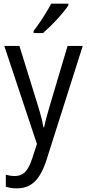

<svg xmlns="http://www.w3.org/2000/svg" viewBox="-20 -786 473 1046"><path d="M3.4 -535.6H85.9L182.6 -223.6Q189.9 -199.7 196.5 -177.5Q203.1 -155.3 208.3 -134Q213.4 -112.8 216.8 -92.3H220.2Q225.6 -118.7 234.9 -153.1Q244.1 -187.5 255.4 -224.1L348.1 -535.6H430.7L234.4 82Q218.3 133.8 196.3 169.2Q174.3 204.6 144 222.4Q113.8 240.2 71.3 240.2Q53.7 240.2 39.1 237.8Q24.4 235.4 11.7 231.9V166Q21.5 168.9 34.2 170.9Q46.9 172.9 60.1 172.9Q84.5 172.9 102.1 162.4Q119.6 151.9 132.8 129.9Q146 107.9 156.7 73.7L181.2 -1.5ZM352.5 -766.1V-756.8Q342.8 -741.7 326.4 -721.7Q310.1 -701.7 290.3 -680.2Q270.5 -658.7 250.5 -639.4Q230.5 -620.1 214.4 -606H163.1V-617.7Q180.7 -640.1 198.2 -666Q215.8 -691.9 231.4 -717.8Q247.1 -743.7 258.8 -766.1Z"/></svg>

Font: Open Sans SemiCondensed
Style: Regular
Weight: 400
Width: 4
Designer: Monotype Design Team
Foundry: Monotype Imaging Inc.
Version: Version 3.000